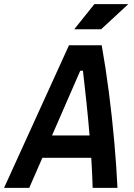

<svg xmlns="http://www.w3.org/2000/svg" viewBox="-48 -914 654 934"><path d="M-28.3 0 287.6 -693.8H446.8Q465.8 -587.4 481.4 -466.8Q497.1 -346.2 507.8 -225.8Q518.6 -105.5 523.4 0H402.8Q401.9 -33.7 400.1 -70.8Q398.4 -107.9 396 -146.5H158.2L94.2 0ZM205.1 -254.9H387.7Q380.9 -337.4 372.3 -418.7Q363.8 -500 355.5 -569.8H342.3ZM313 -771.5 411.1 -894H576.2L443.8 -771.5Z"/></svg>

Font: Cascadia Code PL SemiBold
Style: Italic
Weight: 600
Italic angle: -10°
Monospace: yes
Designer: Aaron Bell
Foundry: Saja Typeworks
Version: Version 2404.023; ttfautohint (v1.8.4)